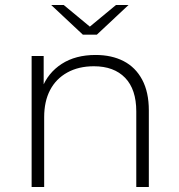

<svg xmlns="http://www.w3.org/2000/svg" viewBox="-20 -745 713 765"><path d="M361 -526Q425 -526 472.5 -501.5Q520 -477 546.5 -427.5Q573 -378 573 -305V0H523V-301Q523 -389 478.5 -435Q434 -481 354 -481Q293 -481 248 -456Q203 -431 179.5 -386Q156 -341 156 -278V0H106V-522H154V-377L147 -393Q171 -455 226 -490.5Q281 -526 361 -526ZM310 -607 184 -725H234L356 -624H320L442 -725H492L366 -607Z"/></svg>

Font: MOST Montserrat Light
Style: Regular
Weight: 300
Designer: Julieta Ulanovsky
Foundry: Julieta Ulanovsky
Version: Version 8.000;March 11, 2024;FontCreator 15.0.0.2926 64-bit